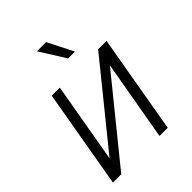

<svg xmlns="http://www.w3.org/2000/svg" viewBox="-209 -854 969 969"><g transform="rotate(-45 275.0 -370.0)"><path d="M289.1 -739.7H223.6L309.6 -603H358.4ZM101.1 -98.6 175.8 -528.3H118.2L26.4 0H85.9L434.1 -429.2L358.9 0H417.5L509.3 -528.3H449.2Z"/></g></svg>

Font: Roboto Light
Style: Italic
Weight: 300
Italic angle: -12°
Designer: Google
Version: Version 2.137; 2017